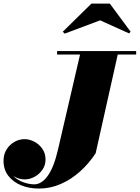

<svg xmlns="http://www.w3.org/2000/svg" viewBox="-52 -1040 793 1090"><path d="M516.5 -924.5 315 -849 304.5 -860 467 -1019.5H571.5L689.5 -860L680.5 -850.5ZM272 -750H721V-730.5H616.5L491 -170Q453.5 -112.5 403 -67Q352.5 -21.5 293 4.5Q233.5 30.5 169 30.5Q113 30.5 67.5 11.8Q22 -7 -5 -42.2Q-32 -77.5 -32 -127.5Q-32 -163.5 -14.8 -191.2Q2.5 -219 29.8 -234.5Q57 -250 87.5 -250Q115 -250 142.5 -235.8Q170 -221.5 188.2 -195.5Q206.5 -169.5 206.5 -134Q206.5 -102.5 189.2 -77Q172 -51.5 144.8 -36.5Q117.5 -21.5 87.5 -21.5Q55 -21.5 23.5 -41Q48 -16.5 81.2 -5Q114.5 6.5 142 6.5Q184.5 6.5 219.2 -42Q254 -90.5 277 -190L402.5 -730.5H272Z"/></svg>

Font: Bodoni* 11pt Fatface
Style: Italic
Weight: 900
Italic angle: -13°
Version: Version 2.3